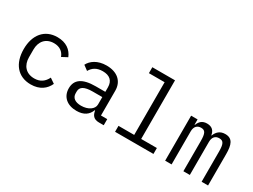

<svg xmlns="http://www.w3.org/2000/svg" viewBox="-55 -1317 2509 1906"><g transform="rotate(30 1200.0 -364.0)"><path d="M318 12C422 12 485 -39 516 -108L459 -147C432 -91 388 -57 319 -57C222 -57 170 -122 170 -214V-302C170 -394 223 -459 317 -459C381 -459 425 -428 444 -375L508 -409C479 -480 417 -528 317 -528C171 -528 84 -422 84 -258C84 -95 169 12 318 12Z M1150 0V-70H1078V-354C1078 -463 1001 -528 880 -528C775 -528 710 -478 683 -424L737 -384C764 -431 806 -460 875 -460C954 -460 998 -422 998 -346V-295H888C732 -295 666 -241 666 -145C666 -48 735 12 843 12C927 12 975 -24 998 -84H1003C1010 -36 1032 0 1095 0ZM857 -55C790 -55 750 -83 750 -136V-157C750 -208 792 -235 888 -235H998V-150C998 -97 939 -55 857 -55Z M1280 0H1720V-68H1540V-740H1280V-672H1460V-68H1280Z M1928 0V-379C1928 -435 1958 -462 2001 -462C2048 -462 2063 -433 2063 -345V0H2137V-379C2137 -435 2166 -462 2209 -462C2257 -462 2272 -433 2272 -345V0H2346V-358C2346 -467 2324 -528 2240 -528C2179 -528 2147 -494 2128 -447H2125C2118 -495 2091 -528 2031 -528C1974 -528 1948 -496 1932 -456H1928V-516H1854V0Z"/></g></svg>

Font: IBM Mono
Style: Regular
Weight: 400
Monospace: yes
Designer: Mike Abbink, Paul van der Laan, Pieter van Rosmalen
Foundry: Bold Monday
Version: Version 2.3